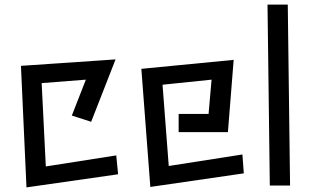

<svg xmlns="http://www.w3.org/2000/svg" viewBox="-20 -785 1360 834"><path d="M71 -499 482 -527 376 -256 292 -283 353 -439 161 -424 179 -62 485 -110 493 -28 95 29Z M594 -486 995 -525 970 -211H756V-290H886L899 -439L686 -417L713 -64L1033 -114L1039 -32L633 27Z M1142 -765H1230L1240 21H1152Z"/></svg>

Font: Stick
Style: Regular
Weight: 400
Designer: Fontworks Inc.
Foundry: Fontworks Inc.
Version: Version 1.100